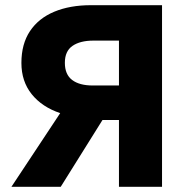

<svg xmlns="http://www.w3.org/2000/svg" viewBox="-20 -720 727 740"><path d="M24 0 212 -284Q142 -307.5 102.2 -357Q62.5 -406.5 62.5 -477.5Q62.5 -550.5 95.5 -600Q128.5 -649.5 189 -674.8Q249.5 -700 330.5 -700H604.5V0H438.5V-257.5H375L214 0ZM337.5 -390.5H438.5V-563.5H340Q289 -563.5 259.5 -543.2Q230 -523 230 -478Q230 -433 258 -411.8Q286 -390.5 337.5 -390.5Z"/></svg>

Font: Geologica Roman
Style: Bold
Weight: 700
Designer: Sindre Bremnes, Frode Helland
Foundry: Monokrom Skriftforlag AS
Version: Version 1.010;gftools[0.9.28]